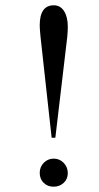

<svg xmlns="http://www.w3.org/2000/svg" viewBox="-20 -696 373 725"><path d="M175 -176 133 -557Q130 -587 130 -600Q130 -676 183 -676Q208 -676 222 -654Q236 -632 236 -595Q236 -579 234 -557L189 -176ZM236 -42Q236 -20 220.5 -5.5Q205 9 182 9Q160 9 145 -5.5Q130 -20 130 -43Q130 -66 145.5 -81.5Q161 -97 183 -97Q205 -97 220.5 -81Q236 -65 236 -42Z"/></svg>

Font: STIX MathJax Main
Style: Regular
Weight: 400
Designer: MicroPress Inc., with final additions and corrections provided by Coen Hoffman, Elsevier (retired)
Version: Version 1.1.1